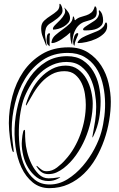

<svg xmlns="http://www.w3.org/2000/svg" viewBox="-20 -978 620 998"><path d="M556 -449Q556 -403 547.5 -351.5Q539 -300 521.5 -250Q504 -200 478 -155Q452 -110 416.5 -75.5Q381 -41 336 -20.5Q291 0 237 0Q187 0 150.5 -29.5Q114 -59 91.5 -107Q69 -155 60.5 -217Q52 -279 58 -343Q64 -407 83.5 -469Q103 -531 137 -579Q171 -627 219 -656.5Q267 -686 329 -686Q378 -686 411 -664Q444 -642 464.5 -608Q485 -574 494 -532.5Q503 -491 503 -452Q503 -405 495 -360.5Q487 -316 467 -274Q461 -260 460.5 -264.5Q460 -269 462 -278Q469 -314 474.5 -349.5Q480 -385 480 -422Q480 -457 473 -498Q466 -539 449 -574Q432 -609 402 -632.5Q372 -656 326 -656Q287 -656 253 -641Q219 -626 191.5 -601Q164 -576 143 -542.5Q122 -509 107 -473Q95 -443 87 -397.5Q79 -352 78 -302Q77 -252 84 -201Q91 -150 110 -110Q129 -70 160 -44.5Q191 -19 238 -19Q287 -19 331 -46.5Q375 -74 410.5 -115.5Q446 -157 471 -204.5Q496 -252 507 -293Q517 -329 522.5 -373.5Q528 -418 525.5 -463.5Q523 -509 511.5 -552Q500 -595 477 -628.5Q454 -662 418.5 -682.5Q383 -703 332 -703Q256 -703 201 -665Q146 -627 110.5 -569Q75 -511 58 -441Q41 -371 41 -307Q41 -277 45 -246.5Q49 -216 51 -196Q52 -188 49.5 -187.5Q47 -187 44 -195Q40 -208 37 -225.5Q34 -243 31.5 -262.5Q29 -282 27.5 -301.5Q26 -321 26 -338Q26 -408 44.5 -478.5Q63 -549 101 -605Q139 -661 197.5 -696.5Q256 -732 336 -732Q396 -732 438 -705Q480 -678 506.5 -636.5Q533 -595 544.5 -545Q556 -495 556 -449ZM462 -440Q462 -397 452 -349.5Q442 -302 422.5 -256.5Q403 -211 375 -171.5Q347 -132 311 -104Q294 -91 274.5 -82Q255 -73 232 -73Q212 -73 198.5 -81.5Q185 -90 175 -105Q167 -116 170 -116Q173 -116 181 -108Q190 -100 199 -94Q208 -88 223 -88Q251 -88 276.5 -107.5Q302 -127 319 -147Q345 -175 365 -209.5Q385 -244 398.5 -281.5Q412 -319 419 -357.5Q426 -396 426 -434Q426 -459 421.5 -489Q417 -519 404.5 -545.5Q392 -572 370.5 -590Q349 -608 315 -608Q278 -608 249 -592Q220 -576 197 -551.5Q174 -527 155.5 -496.5Q137 -466 121 -437Q118 -431 116.5 -430Q115 -429 115 -431Q114 -433 115 -437Q126 -474 145 -510Q164 -546 190.5 -574Q217 -602 250 -619.5Q283 -637 322 -637Q359 -637 386 -617Q413 -597 429.5 -567.5Q446 -538 454 -503.5Q462 -469 462 -440ZM281 -49Q258 -37 232 -37Q196 -37 170 -57Q144 -77 126.5 -106Q109 -135 101 -169Q93 -203 93 -232Q93 -238 94 -250Q95 -262 96.5 -273.5Q98 -285 100.5 -294Q103 -303 107 -303Q111 -303 110.5 -287.5Q110 -272 112 -244Q113 -222 121 -189Q129 -156 144 -125.5Q159 -95 181 -73Q203 -51 232 -51Q257 -51 277 -55Q287 -57 292 -57Q297 -57 281 -49ZM222 -773Q222 -778 224 -790Q226 -802 234 -805Q240 -807 240 -799Q238 -794 238 -789Q238 -784 238 -779V-737Q227 -745 224.5 -753Q222 -761 222 -773ZM360 -761Q360 -765 361.5 -772.5Q363 -780 365.5 -787.5Q368 -795 372.5 -800.5Q377 -806 383 -806Q387 -806 386.5 -802.5Q386 -799 386 -797Q379 -779 374 -769Q369 -759 367 -740Q363 -742 361.5 -749Q360 -756 360 -761ZM194 -831Q194 -856 209.5 -870.5Q225 -885 243.5 -896.5Q262 -908 276.5 -921Q291 -934 289 -957Q289 -958 292 -958H293Q299 -951 302 -941.5Q305 -932 305 -923Q305 -912 297.5 -902Q290 -892 279 -883Q268 -874 256.5 -866.5Q245 -859 237 -854Q223 -844 218.5 -830Q214 -816 214 -799Q214 -794 215.5 -784.5Q217 -775 218.5 -765.5Q220 -756 221.5 -748.5Q223 -741 223 -740L219 -743Q211 -765 202.5 -786Q194 -807 194 -831ZM345 -809Q338 -802 326 -792.5Q314 -783 301 -774.5Q288 -766 274.5 -760Q261 -754 251 -754Q246 -754 248 -761Q251 -781 268.5 -796Q286 -811 306 -825Q326 -839 342 -854.5Q358 -870 359 -891Q362 -896 365 -887Q367 -884 367 -879.5Q367 -875 370 -873H371Q384 -885 399.5 -889.5Q415 -894 429 -898.5Q443 -903 454.5 -912.5Q466 -922 472 -943L474 -946Q481 -941 482 -932.5Q483 -924 483 -916Q483 -896 474 -887.5Q465 -879 451.5 -874.5Q438 -870 422 -865.5Q406 -861 391.5 -848.5Q377 -836 367 -812.5Q357 -789 355 -746Q350 -752 347 -772.5Q344 -793 345 -809ZM383 -758Q392 -774 409.5 -783.5Q427 -793 446.5 -800.5Q466 -808 485 -816Q504 -824 516 -838Q521 -842 524 -851Q527 -860 531 -862Q536 -859 536.5 -853Q537 -847 537 -842Q537 -820 520 -803.5Q503 -787 479 -776Q455 -765 429.5 -759.5Q404 -754 386 -754L383 -757ZM412 -825Q412 -831 421 -837.5Q430 -844 435 -847Q451 -857 470 -869.5Q489 -882 494 -902Q496 -908 494.5 -913Q493 -918 494 -923L496 -925Q507 -916 511.5 -901.5Q516 -887 516 -873Q516 -856 507.5 -846Q499 -836 486 -830Q473 -824 457.5 -822Q442 -820 429 -820H419Q412 -820 412 -825ZM255 -828Q255 -837 267.5 -849Q280 -861 293.5 -875Q307 -889 315 -904.5Q323 -920 314 -938V-939Q326 -928 335 -914.5Q344 -901 344 -884Q344 -870 334.5 -859Q325 -848 311.5 -840Q298 -832 283 -828Q268 -824 256 -824Q256 -825 255.5 -826Q255 -827 255 -828Z"/></svg>

Font: mr_AkronimG
Style: Regular
Weight: 400
Version: Version 1.002 April 14, 2020